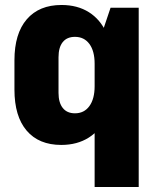

<svg xmlns="http://www.w3.org/2000/svg" viewBox="-20 -571 634 771"><path d="M226 11Q136 11 87 -46.5Q38 -104 38 -211V-329Q38 -436 87.5 -493.5Q137 -551 227 -551Q291 -551 337 -522Q383 -493 407.5 -438.5Q432 -384 432 -307V-235Q432 -158 407.5 -103Q383 -48 336.5 -18.5Q290 11 226 11ZM281 -116Q318 -116 339 -145Q360 -174 360 -225V-315Q360 -366 339 -394.5Q318 -423 281 -423Q249 -423 232 -402Q215 -381 215 -341V-198Q215 -159 232 -137.5Q249 -116 281 -116ZM537 -540V180H360V-350L424 -540Z"/></svg>

Font: Pathway Extreme Condensed ExtraBold
Style: Regular
Weight: 800
Width: 3
Version: Version 1.001;gftools[0.9.26]